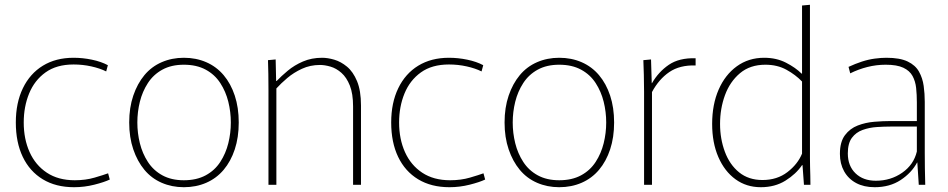

<svg xmlns="http://www.w3.org/2000/svg" viewBox="-20 -771 3955 801"><path d="M289 10Q213 10 158.5 -23Q104 -56 75 -116.5Q46 -177 46 -260Q46 -342 75.5 -403Q105 -464 159 -497Q213 -530 287 -530Q325 -530 363.5 -522Q402 -514 430 -499L423 -473Q397 -486 361 -494Q325 -502 287 -502Q216 -502 170 -469Q124 -436 101.5 -381Q79 -326 79 -260Q79 -191 103.5 -136.5Q128 -82 175.5 -50.5Q223 -19 292 -19Q337 -19 374.5 -30Q412 -41 431 -48L438 -22Q415 -11 373.5 -0.5Q332 10 289 10Z M747 10Q697 10 654.5 -8.5Q612 -27 582.5 -62.5Q553 -98 536 -148Q519 -198 519 -260Q519 -322 536 -372Q553 -422 582.5 -457.5Q612 -493 654.5 -511.5Q697 -530 747 -530Q798 -530 840.5 -511.5Q883 -493 913 -457.5Q943 -422 959.5 -372Q976 -322 976 -260Q976 -198 959.5 -148Q943 -98 913 -62.5Q883 -27 840.5 -8.5Q798 10 747 10ZM747 -19Q800 -19 838 -39.5Q876 -60 899 -95.5Q922 -131 932.5 -173.5Q943 -216 943 -260Q943 -304 932.5 -346.5Q922 -389 899 -424.5Q876 -460 838 -480.5Q800 -501 747 -501Q695 -501 657.5 -480.5Q620 -460 597 -424.5Q574 -389 563.5 -346.5Q553 -304 553 -260Q553 -216 563.5 -173.5Q574 -131 597 -95.5Q620 -60 657.5 -39.5Q695 -19 747 -19Z M1100 -395Q1100 -433 1099.5 -462Q1099 -491 1098 -520L1130 -523L1132 -433H1134Q1153 -453 1180.5 -476Q1208 -499 1244 -514.5Q1280 -530 1324 -530Q1347 -530 1374.5 -522Q1402 -514 1427.5 -493Q1453 -472 1469.5 -432.5Q1486 -393 1486 -331V0H1453V-327Q1453 -380 1439.5 -414Q1426 -448 1404.5 -467Q1383 -486 1359 -493Q1335 -500 1315 -500Q1274 -500 1239.5 -484Q1205 -468 1178.5 -445.5Q1152 -423 1133 -402V0H1100Z M1855 10Q1779 10 1724.5 -23Q1670 -56 1641 -116.5Q1612 -177 1612 -260Q1612 -342 1641.5 -403Q1671 -464 1725 -497Q1779 -530 1853 -530Q1891 -530 1929.5 -522Q1968 -514 1996 -499L1989 -473Q1963 -486 1927 -494Q1891 -502 1853 -502Q1782 -502 1736 -469Q1690 -436 1667.5 -381Q1645 -326 1645 -260Q1645 -191 1669.5 -136.5Q1694 -82 1741.5 -50.5Q1789 -19 1858 -19Q1903 -19 1940.5 -30Q1978 -41 1997 -48L2004 -22Q1981 -11 1939.5 -0.5Q1898 10 1855 10Z M2313 10Q2263 10 2220.5 -8.5Q2178 -27 2148.5 -62.5Q2119 -98 2102 -148Q2085 -198 2085 -260Q2085 -322 2102 -372Q2119 -422 2148.5 -457.5Q2178 -493 2220.5 -511.5Q2263 -530 2313 -530Q2364 -530 2406.5 -511.5Q2449 -493 2479 -457.5Q2509 -422 2525.5 -372Q2542 -322 2542 -260Q2542 -198 2525.5 -148Q2509 -98 2479 -62.5Q2449 -27 2406.5 -8.5Q2364 10 2313 10ZM2313 -19Q2366 -19 2404 -39.5Q2442 -60 2465 -95.5Q2488 -131 2498.5 -173.5Q2509 -216 2509 -260Q2509 -304 2498.5 -346.5Q2488 -389 2465 -424.5Q2442 -460 2404 -480.5Q2366 -501 2313 -501Q2261 -501 2223.5 -480.5Q2186 -460 2163 -424.5Q2140 -389 2129.5 -346.5Q2119 -304 2119 -260Q2119 -216 2129.5 -173.5Q2140 -131 2163 -95.5Q2186 -60 2223.5 -39.5Q2261 -19 2313 -19Z M2667 0V-388Q2667 -428 2666 -459Q2665 -490 2664 -520L2696 -523L2699 -424H2700Q2727 -471 2770 -500.5Q2813 -530 2882 -528V-498Q2816 -500 2772.5 -470.5Q2729 -441 2700 -387V0Z M3154 10Q3094 10 3048.5 -23Q3003 -56 2977 -115.5Q2951 -175 2951 -254Q2951 -335 2978 -397Q3005 -459 3054 -494.5Q3103 -530 3168 -530Q3219 -530 3259 -509.5Q3299 -489 3324 -464H3326V-748L3359 -751V-112Q3359 -94 3359.5 -75Q3360 -56 3360.5 -37.5Q3361 -19 3361 0H3334L3328 -82H3326Q3301 -45 3257 -17.5Q3213 10 3154 10ZM3161 -20Q3222 -20 3265 -53Q3308 -86 3326 -130V-431Q3299 -459 3261 -480Q3223 -501 3173 -501Q3109 -501 3067 -465.5Q3025 -430 3004.5 -374Q2984 -318 2984 -254Q2984 -192 3004 -138Q3024 -84 3063.5 -52Q3103 -20 3161 -20Z M3629 10Q3584 10 3551.5 -7.5Q3519 -25 3501.5 -56.5Q3484 -88 3484 -129Q3484 -179 3505 -207Q3526 -235 3558.5 -247.5Q3591 -260 3627.5 -263Q3664 -266 3695 -266H3805V-344Q3805 -376 3802 -404Q3799 -432 3787 -454Q3775 -476 3748.5 -488.5Q3722 -501 3675 -501Q3636 -501 3598.5 -491.5Q3561 -482 3527 -465L3520 -492Q3548 -505 3575.5 -514Q3603 -523 3629.5 -526.5Q3656 -530 3678 -530Q3734 -530 3766.5 -514.5Q3799 -499 3814 -472Q3829 -445 3833.5 -412.5Q3838 -380 3838 -346V-133Q3838 -105 3838.5 -68Q3839 -31 3840 0H3813L3807 -93H3806Q3783 -50 3737.5 -20Q3692 10 3629 10ZM3634 -17Q3696 -17 3744 -50.5Q3792 -84 3805 -139V-243H3695Q3669 -243 3638 -241Q3607 -239 3579 -229Q3551 -219 3534 -196Q3517 -173 3517 -131Q3517 -79 3549 -48Q3581 -17 3634 -17Z"/></svg>

Font: Murecho Thin ExtraLight
Style: Regular
Weight: 250
Version: Version 1.010